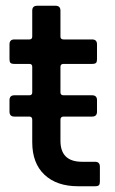

<svg xmlns="http://www.w3.org/2000/svg" viewBox="-20 -647 401 667"><path d="M310 0H251Q177 0 134.5 -40Q92 -80 92 -153V-231Q92 -242 82 -242H30Q13 -242 13 -259V-299Q13 -316 30 -316H82Q92 -316 92 -326V-415Q92 -425 82 -425H30Q20 -425 16.5 -428.5Q13 -432 13 -441V-493Q13 -510 30 -510H82Q92 -510 92 -520V-610Q92 -627 109 -627H173Q190 -627 190 -610V-520Q190 -510 201 -510H300Q317 -510 317 -493V-441Q317 -432 313.5 -428.5Q310 -425 300 -425H201Q190 -425 190 -415V-326Q190 -316 201 -316H300Q317 -316 317 -299V-259Q317 -242 300 -242H201Q190 -242 190 -231V-158Q190 -85 265 -85H310Q327 -85 327 -68V-16Q327 -7 323.5 -3.5Q320 0 310 0Z"/></svg>

Font: Rajdhani Semibold
Style: Regular
Weight: 600
Designer: Satya Rajpurohit, Jyotish Sonowal
Foundry: Indian Type Foundry
Version: Version 1.200;PS 1.0;hotconv 1.0.78;makeotf.lib2.5.61930; tt